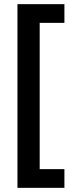

<svg xmlns="http://www.w3.org/2000/svg" viewBox="-20 -742 355 924"><path d="M290 162H64V-722H290V-632H171V72H290Z"/></svg>

Font: Noto Sans Myanmar Condensed SemiBold
Style: Regular
Weight: 600
Width: 3
Designer: Monotype Design Team
Foundry: Monotype Imaging Inc.
Version: Version 2.107; ttfautohint (v1.8.4.7-5d5b)